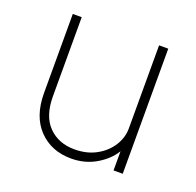

<svg xmlns="http://www.w3.org/2000/svg" viewBox="-94 -577 704 688"><g transform="rotate(20 258.5 -233.5)"><path d="M243 11Q167 11 119.5 -38.5Q72 -88 72 -177V-478H106V-177Q106 -101 144 -62.5Q182 -24 243 -24Q290 -24 325.5 -43.5Q361 -63 381 -94.5Q401 -126 401 -161V-478H436V-1H401V-74Q379 -38 337 -13.5Q295 11 243 11Z"/></g></svg>

Font: Zen Kaku Gothic Antique Light
Style: Regular
Weight: 300
Designer: Yoshimichi Ohira
Foundry: Positype
Version: Version 1.001